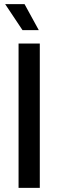

<svg xmlns="http://www.w3.org/2000/svg" viewBox="-20 -911 285 931"><path d="M70 0H173V-700H70ZM5 -891 89 -765H168L99 -891Z"/></svg>

Font: Vanilla Cream DemiBold
Style: Regular
Weight: 600
Designer: Jeremy Tribby, Jinavaṁso
Foundry: Tribby Type
Version: Version 1.422;Glyphs 3.1.2 (3151)